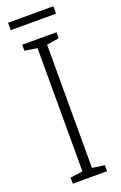

<svg xmlns="http://www.w3.org/2000/svg" viewBox="-161 -882 582 927"><g transform="rotate(-20 130.0 -418.5)"><path d="M247 -837H14V-799H247ZM218 0V-31L155 -40V-673L218 -683V-714H42V-683L106 -673V-40L42 -31V0Z"/></g></svg>

Font: Noto Sans Armenian Condensed ExtraLight
Style: Regular
Weight: 200
Width: 3
Designer: Monotype Design Team
Foundry: Monotype Imaging Inc.
Version: Version 2.008